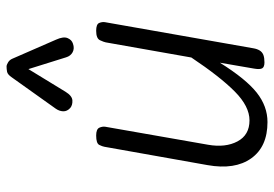

<svg xmlns="http://www.w3.org/2000/svg" viewBox="-142 -664 816 571"><g transform="rotate(-90 265.5 -379.0)"><path d="M187.5 9Q114 9 79.5 -39.5Q45 -88 59.5 -169.5L114 -476Q115 -482 119.5 -491.2Q124 -500.5 147.5 -500.5Q166.5 -500.5 170.8 -491Q175 -481.5 173.5 -473L120 -167.5Q111 -116 130 -80.2Q149 -44.5 192.5 -44.5Q234 -44.5 278 -88Q322 -131.5 379.5 -217.5L424.5 -472Q425.5 -477.5 430.8 -489Q436 -500.5 459 -500.5Q478.5 -500.5 482.2 -491.5Q486 -482.5 484.5 -474L407 -33.5Q405 -21.5 400.2 -14Q395.5 -6.5 387 -3.2Q378.5 0 365 0Q351 0 347.2 -7Q343.5 -14 346.5 -31L364 -132.5Q315.5 -55 275 -23Q234.5 9 187.5 9ZM420.5 -569.5Q406.5 -564.5 395.2 -570.5Q384 -576.5 380 -590L345 -702L277.5 -591.5Q265.5 -572 251.8 -571.2Q238 -570.5 229.5 -577.5Q219 -587 219.5 -598.8Q220 -610.5 227.5 -621L320.5 -751.5Q329 -764 337.2 -765.5Q345.5 -767 353 -767Q357.5 -767 365 -762.5Q372.5 -758 376 -749.5L432.5 -620Q442.5 -598 437.2 -585.5Q432 -573 420.5 -569.5Z"/></g></svg>

Font: Edu VIC WA NT Hand
Style: Regular
Weight: 400
Designer: Tina and Corey Anderson, Eben Sorkin, Mirko Velimirovic
Foundry: Google for Education
Version: Version 1.000